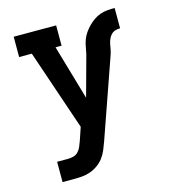

<svg xmlns="http://www.w3.org/2000/svg" viewBox="-110 -617 821 922"><g transform="rotate(-15 300.0 -156.5)"><path d="M139 215H87V114H139Q154 114 168 110.5Q182 107 192 96.5Q202 86 207.5 72.5Q213 59 218 46L240 -19L104 -419H41V-520H252V-419H222L301 -147L356 -348Q360 -366 363 -384Q366 -402 372.5 -419Q379 -436 389.5 -451Q400 -466 413 -479Q426 -492 441 -502.5Q456 -513 473.5 -519Q491 -525 509 -526.5Q527 -528 545 -528V-427Q533 -427 521 -423.5Q509 -420 500.5 -411Q492 -402 487 -390.5Q482 -379 479.5 -366.5Q477 -354 475 -342Q473 -330 469 -318L330 79Q323 99 314.5 119Q306 139 293 156Q280 173 262 185.5Q244 198 224 205Q204 212 182.5 213.5Q161 215 139 215Z"/></g></svg>

Font: Iosevka HT Extended
Style: Bold
Weight: 700
Width: 7
Monospace: yes
Designer: Belleve Invis
Foundry: Belleve Invis
Version: Version 32.3.0; ttfautohint (v1.8.4)